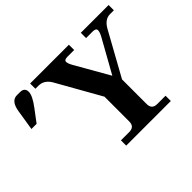

<svg xmlns="http://www.w3.org/2000/svg" viewBox="-149 -998 1257 1257"><g transform="rotate(-45 479.5 -369.5)"><path d="M27.8 -515.6 50.3 -656.7Q63 -739.3 116.7 -739.3H144.5Q167 -739.3 177.5 -729.2Q188 -719.2 188 -700.2Q188 -664.6 139.6 -600.6L75.7 -515.6ZM802.7 0H389.6V-48.8H466.8Q515.6 -48.8 515.6 -97.7V-327.1L344.2 -630.4Q313.5 -683.6 260.3 -683.6H232.4V-732.4H591.3V-683.6H529.3Q499 -683.6 499 -666Q499 -650.4 514.2 -623.5L648.9 -387.7L778.8 -620.6Q793.5 -647.9 793.5 -664.6Q793.5 -683.6 761.7 -683.6H701.7V-732.4H959V-683.6H922.9Q875.5 -683.6 844.2 -628.4L676.8 -325.7V-97.7Q676.8 -48.8 725.6 -48.8H802.7Z"/></g></svg>

Font: Munson
Style: Bold
Weight: 700
Designer: Paul James MIller
Foundry: High-Logic / Made with FontCreator
Version: Version 2.10;May 5, 2019;FontCreator 11.5.0.2430 64-bit